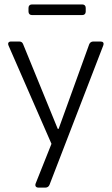

<svg xmlns="http://www.w3.org/2000/svg" viewBox="-20 -646 503 865"><path d="M108.4 -610.4V-593.8C108.4 -584 114.3 -578.1 124 -578.1H350.6C360.4 -578.1 366.2 -584 366.2 -593.8V-610.4C366.2 -620.1 360.4 -626 350.6 -626H124C114.3 -626 108.4 -620.1 108.4 -610.4ZM153.3 199.2H184.6C193.4 199.2 200.2 194.3 203.1 186.5L445.3 -441.4C449.2 -453.1 444.3 -459 432.6 -459H400.4C391.6 -459 384.8 -454.1 381.8 -446.3L244.1 -65.4H240.2L84 -447.3C81.1 -455.1 75.2 -459 66.4 -459H30.3C18.6 -459 13.7 -452.1 18.6 -440.4L211.9 2L140.6 180.7C136.7 191.4 141.6 199.2 153.3 199.2Z"/></svg>

Font: Ed Sans Neue Light
Style: Regular
Weight: 300
Designer: Stephen Hutchings
Version: Version 1.004;PS 001.004;hotconv 1.0.88;makeotf.lib2.5.64775